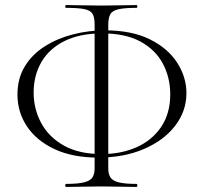

<svg xmlns="http://www.w3.org/2000/svg" viewBox="-20 -698 806 759"><path d="M368 -75Q267 -75 195.5 -108.5Q124 -142 86.5 -198.5Q49 -255 49 -324Q49 -388 78 -435.5Q107 -483 156.5 -514.5Q206 -546 268 -562Q330 -578 395 -578Q501 -578 572.5 -542.5Q644 -507 680.5 -450Q717 -393 717 -330Q717 -259 672.5 -201Q628 -143 549 -109Q470 -75 368 -75ZM382 -89Q460 -89 521 -116.5Q582 -144 617.5 -197Q653 -250 653 -325Q653 -391 624 -446Q595 -501 535.5 -533.5Q476 -566 384 -566Q297 -566 236.5 -536.5Q176 -507 144.5 -454Q113 -401 113 -332Q113 -267 143 -211.5Q173 -156 232.5 -122.5Q292 -89 382 -89ZM241 41Q238 41 238 35Q238 29 241 29Q289 29 313.5 22.5Q338 16 346 2.5Q354 -11 354 -32V-602Q354 -629 346 -643Q338 -657 313.5 -662Q289 -667 241 -667Q238 -667 238 -672.5Q238 -678 241 -678Q269 -678 304.5 -677Q340 -676 380 -676Q422 -676 457.5 -677Q493 -678 520 -678Q523 -678 523 -672.5Q523 -667 520 -667Q473 -667 448.5 -661.5Q424 -656 416 -641.5Q408 -627 408 -600V-32Q408 -11 416 2.5Q424 16 448 22.5Q472 29 520 29Q523 29 523 35Q523 41 520 41Q492 41 457 40Q422 39 380 39Q340 39 304.5 40Q269 41 241 41Z"/></svg>

Font: Cormorant Garamond Light
Style: Regular
Weight: 300
Designer: Christian Thalmann (Catharsis Fonts)
Foundry: Catharsis Fonts
Version: Version 4.001